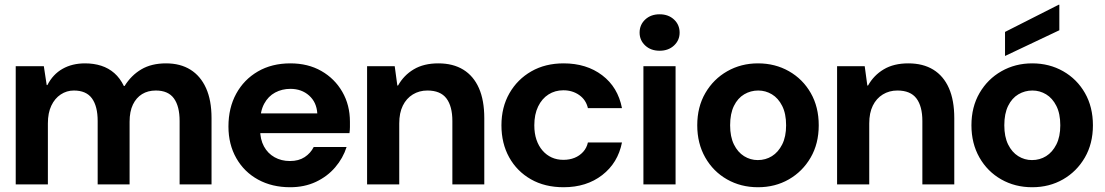

<svg xmlns="http://www.w3.org/2000/svg" viewBox="-20 -774 4639 806"><path d="M46 0V-496H164L176 -417H179Q202 -462 242.5 -485Q283 -508 337 -508Q374 -508 405 -498Q436 -488 460 -467Q484 -446 500 -413H503Q531 -458 573.5 -483Q616 -508 677 -508Q737 -508 779.5 -481.5Q822 -455 845 -404Q868 -353 868 -278V0H734V-266Q734 -328 710 -361Q686 -394 634 -394Q601 -394 576.5 -379Q552 -364 538 -335Q524 -306 524 -263V0H390V-266Q390 -328 366 -361Q342 -394 290 -394Q260 -394 235 -377.5Q210 -361 195.5 -330.5Q181 -300 181 -256V0Z M1198 12Q1122 12 1063.5 -20Q1005 -52 972 -110Q939 -168 939 -243Q939 -321 971.5 -380.5Q1004 -440 1062.5 -474Q1121 -508 1199 -508Q1273 -508 1329 -476Q1385 -444 1417 -388.5Q1449 -333 1449 -263Q1449 -253 1449 -240.5Q1449 -228 1447 -215H1035V-298H1312Q1309 -345 1277.5 -373Q1246 -401 1199 -401Q1164 -401 1135 -385.5Q1106 -370 1089 -338.5Q1072 -307 1072 -259V-230Q1072 -189 1088 -159.5Q1104 -130 1132.5 -114Q1161 -98 1197 -98Q1234 -98 1259 -114.5Q1284 -131 1297 -157H1435Q1420 -110 1387 -71.5Q1354 -33 1306 -10.5Q1258 12 1198 12Z M1521 0V-496H1637L1648 -415H1651Q1675 -458 1717 -483Q1759 -508 1820 -508Q1882 -508 1925 -481.5Q1968 -455 1990.5 -404Q2013 -353 2013 -278V0H1879V-266Q1879 -328 1854 -361Q1829 -394 1774 -394Q1740 -394 1713 -377.5Q1686 -361 1671 -330.5Q1656 -300 1656 -256V0Z M2346 12Q2267 12 2208.5 -21.5Q2150 -55 2117.5 -113.5Q2085 -172 2085 -248Q2085 -324 2118.5 -382.5Q2152 -441 2210.5 -474.5Q2269 -508 2346 -508Q2442 -508 2508 -458Q2574 -408 2591 -320H2448Q2440 -355 2411.5 -375Q2383 -395 2345 -395Q2310 -395 2282.5 -377.5Q2255 -360 2239 -327Q2223 -294 2223 -248Q2223 -214 2232 -187.5Q2241 -161 2257.5 -142Q2274 -123 2296 -113Q2318 -103 2345 -103Q2371 -103 2392 -111.5Q2413 -120 2428 -136.5Q2443 -153 2448 -176H2591Q2574 -90 2508 -39Q2442 12 2346 12Z M2681 0V-496H2816V0ZM2749 -561Q2712 -561 2688.5 -583Q2665 -605 2665 -637Q2665 -670 2688.5 -692Q2712 -714 2749 -714Q2786 -714 2809.5 -692Q2833 -670 2833 -637Q2833 -605 2809.5 -583Q2786 -561 2749 -561Z M3162 12Q3090 12 3032 -21Q2974 -54 2940.5 -113Q2907 -172 2907 -248Q2907 -325 2941 -383.5Q2975 -442 3033 -475Q3091 -508 3162 -508Q3234 -508 3292 -475Q3350 -442 3383.5 -383.5Q3417 -325 3417 -248Q3417 -171 3383 -112.5Q3349 -54 3291.5 -21Q3234 12 3162 12ZM3161 -102Q3194 -102 3220.5 -118.5Q3247 -135 3263.5 -167.5Q3280 -200 3280 -248Q3280 -297 3263.5 -329.5Q3247 -362 3220.5 -378Q3194 -394 3163 -394Q3131 -394 3104 -378Q3077 -362 3061 -329.5Q3045 -297 3045 -248Q3045 -200 3061 -167.5Q3077 -135 3103.5 -118.5Q3130 -102 3161 -102Z M3494 0V-496H3610L3621 -415H3624Q3648 -458 3690 -483Q3732 -508 3793 -508Q3855 -508 3898 -481.5Q3941 -455 3963.5 -404Q3986 -353 3986 -278V0H3852V-266Q3852 -328 3827 -361Q3802 -394 3747 -394Q3713 -394 3686 -377.5Q3659 -361 3644 -330.5Q3629 -300 3629 -256V0Z M4313 12Q4241 12 4183 -21Q4125 -54 4091.5 -113Q4058 -172 4058 -248Q4058 -325 4092 -383.5Q4126 -442 4184 -475Q4242 -508 4313 -508Q4385 -508 4443 -475Q4501 -442 4534.5 -383.5Q4568 -325 4568 -248Q4568 -171 4534 -112.5Q4500 -54 4442.5 -21Q4385 12 4313 12ZM4312 -102Q4345 -102 4371.5 -118.5Q4398 -135 4414.5 -167.5Q4431 -200 4431 -248Q4431 -297 4414.5 -329.5Q4398 -362 4371.5 -378Q4345 -394 4314 -394Q4282 -394 4255 -378Q4228 -362 4212 -329.5Q4196 -297 4196 -248Q4196 -200 4212 -167.5Q4228 -135 4254.5 -118.5Q4281 -102 4312 -102ZM4199 -539V-640L4424 -754H4427V-647Z"/></svg>

Font: DM Sans 9pt 36pt
Style: Bold
Weight: 700
Version: Version 4.004;gftools[0.9.30]